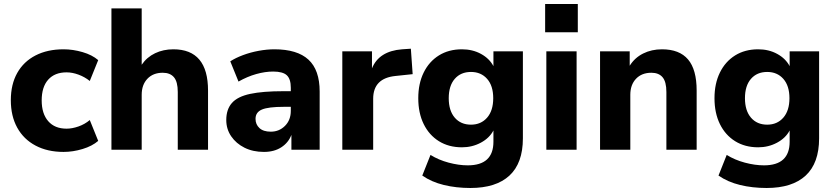

<svg xmlns="http://www.w3.org/2000/svg" viewBox="-20 -747 4166 958"><path d="M297 11Q217 11 157.5 -20.5Q98 -52 66 -110Q34 -168 34 -247Q34 -326 66 -383Q98 -440 157.5 -470.5Q217 -501 297 -501Q344 -501 392 -487Q440 -473 470 -447L428 -343Q403 -363 372 -374.5Q341 -386 312 -386Q253 -386 220.5 -349.5Q188 -313 188 -246Q188 -180 220.5 -142.5Q253 -105 312 -105Q340 -105 371.5 -116Q403 -127 428 -148L470 -44Q440 -18 392 -3.5Q344 11 297 11Z M536 0V-705H687V-424Q713 -462 754 -481.5Q795 -501 845 -501Q1018 -501 1018 -295V0H867V-288Q867 -339 848 -361.5Q829 -384 792 -384Q744 -384 715.5 -354Q687 -324 687 -274V0Z M1297 11Q1242 11 1200 -10Q1158 -31 1133.5 -67Q1109 -103 1109 -148Q1109 -201 1137 -233Q1165 -265 1228 -278.5Q1291 -292 1395 -292H1431V-309Q1431 -353 1411 -371.5Q1391 -390 1343 -390Q1303 -390 1258.5 -377.5Q1214 -365 1170 -340L1129 -441Q1155 -458 1192.5 -472Q1230 -486 1271 -493.5Q1312 -501 1349 -501Q1463 -501 1519 -449.5Q1575 -398 1575 -290V0H1434V-74Q1419 -35 1383.5 -12Q1348 11 1297 11ZM1331 -90Q1373 -90 1402 -119Q1431 -148 1431 -194V-214H1396Q1319 -214 1287 -200.5Q1255 -187 1255 -154Q1255 -126 1274.5 -108Q1294 -90 1331 -90Z M1688 0V-491H1836V-406Q1871 -492 1986 -501L2030 -504L2039 -377L1954 -368Q1842 -357 1842 -254V0Z M2327 191Q2256 191 2194.5 176Q2133 161 2087 129L2128 26Q2168 51 2218.5 64.5Q2269 78 2314 78Q2442 78 2442 -40V-96Q2422 -58 2379 -35Q2336 -12 2285 -12Q2219 -12 2170 -42.5Q2121 -73 2094 -128Q2067 -183 2067 -257Q2067 -330 2094 -385Q2121 -440 2170 -470.5Q2219 -501 2285 -501Q2338 -501 2380 -478Q2422 -455 2442 -417V-491H2589V-57Q2589 67 2522 129Q2455 191 2327 191ZM2330 -125Q2380 -125 2410.5 -160Q2441 -195 2441 -257Q2441 -319 2410.5 -353.5Q2380 -388 2330 -388Q2279 -388 2249 -353.5Q2219 -319 2219 -257Q2219 -195 2249 -160Q2279 -125 2330 -125Z M2700 -586V-727H2863V-586ZM2706 0V-491H2857V0Z M2974 0V-491H3122V-419Q3147 -459 3189 -480Q3231 -501 3283 -501Q3370 -501 3413 -450.5Q3456 -400 3456 -295V0H3305V-288Q3305 -339 3286 -361.5Q3267 -384 3230 -384Q3182 -384 3153.5 -354Q3125 -324 3125 -274V0Z M3805 191Q3734 191 3672.5 176Q3611 161 3565 129L3606 26Q3646 51 3696.5 64.5Q3747 78 3792 78Q3920 78 3920 -40V-96Q3900 -58 3857 -35Q3814 -12 3763 -12Q3697 -12 3648 -42.5Q3599 -73 3572 -128Q3545 -183 3545 -257Q3545 -330 3572 -385Q3599 -440 3648 -470.5Q3697 -501 3763 -501Q3816 -501 3858 -478Q3900 -455 3920 -417V-491H4067V-57Q4067 67 4000 129Q3933 191 3805 191ZM3808 -125Q3858 -125 3888.5 -160Q3919 -195 3919 -257Q3919 -319 3888.5 -353.5Q3858 -388 3808 -388Q3757 -388 3727 -353.5Q3697 -319 3697 -257Q3697 -195 3727 -160Q3757 -125 3808 -125Z"/></svg>

Font: Nunito Sans ExtraBold
Style: Regular
Weight: 800
Designer: Vernon Adams
Foundry: Vernon Adams
Version: Version 3.101; ttfautohint (v1.8.4.7-5d5b);gftools[0.9.27]